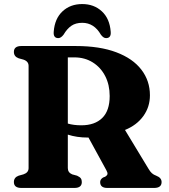

<svg xmlns="http://www.w3.org/2000/svg" viewBox="-20 -927 833 947"><path d="M719.5 -457Q719.5 -399.5 687 -354.5Q654.5 -309.5 596.5 -286L711.5 -96Q720.5 -80.5 729 -72.8Q737.5 -65 751.5 -60Q777 -50 777 -29Q777 0 740 0H509.5Q474 0 474 -29Q474 -42.5 488.5 -51.5L499 -55.5Q508.5 -61.5 510 -68.2Q511.5 -75 504.5 -87.5L416.5 -248.5H414.5Q386 -248.5 361 -252.2Q336 -256 314.5 -263V-98Q314.5 -76 336 -67L360 -60.5Q374 -54 378.8 -47Q383.5 -40 383.5 -29Q383.5 0 347 0H85.5Q48.5 0 48.5 -29Q48.5 -52 72 -60.5L95.5 -67Q121 -75.5 121 -98V-602Q121 -624.5 95.5 -633L72 -639.5Q48.5 -648 48.5 -671Q48.5 -700 85.5 -700H354Q472 -700 553.5 -669.2Q635 -638.5 677.2 -583.5Q719.5 -528.5 719.5 -457ZM314.5 -644V-317.5Q343.5 -309 381 -309Q447.5 -309 484.2 -345Q521 -381 521 -453.5Q521 -508.5 499 -551.5Q477 -594.5 437.5 -619.2Q398 -644 346.5 -644ZM385.5 -814.5Q353.5 -814.5 332 -799.8Q310.5 -785 293.5 -756Q280.5 -739 267.5 -739Q242 -739 245 -771Q250 -835.5 288.5 -871.2Q327 -907 385.5 -907Q443.5 -907 482.2 -871.2Q521 -835.5 526 -771Q529 -739 503 -739Q490 -739 477.5 -756Q444 -814.5 385.5 -814.5Z"/></svg>

Font: Fraunces 9pt S000
Style: Bold
Weight: 700
Version: Version 1.000; ttfautohint (v1.8.3)